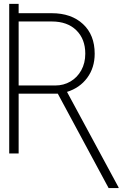

<svg xmlns="http://www.w3.org/2000/svg" viewBox="-20 -796 668 996"><path d="M543.5 179.7 279.8 -310.1H76.7V0H27.8V-775.9H76.7V-727.5H248.5Q350.1 -727.5 410.6 -671.1Q471.2 -614.7 471.2 -517.6Q471.2 -444.8 432.4 -392.3Q393.6 -339.8 327.6 -319.3L595.2 176.3V179.7ZM76.7 -684.6V-352.5H266.1Q310.1 -352.5 345.5 -373.3Q380.9 -394 401.6 -431.4Q422.4 -468.8 422.4 -517.6Q422.4 -593.3 376 -638.9Q329.6 -684.6 248.5 -684.6Z"/></svg>

Font: Inter Display Extra Light
Style: Regular
Weight: 200
Designer: Rasmus Andersson
Foundry: rsms
Version: Version 4.000;git-4fc901f